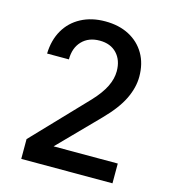

<svg xmlns="http://www.w3.org/2000/svg" viewBox="-110 -830 820 919"><g transform="rotate(15 300.0 -370.0)"><path d="M80 0V-98L333 -363Q375 -408 394 -447Q413 -486 413 -523Q413 -578 382 -611Q351 -644 297 -644Q242 -644 209.5 -610Q177 -576 177 -519H69Q71 -586 99.5 -635.5Q128 -685 179.5 -712.5Q231 -740 299 -740Q367 -740 417.5 -713.5Q468 -687 496 -639Q524 -591 524 -526Q524 -472 496.5 -415Q469 -358 404 -292L214 -98H532V0Z"/></g></svg>

Font: JetBrains Mono NL SemiBold
Style: Regular
Weight: 600
Designer: Philipp Nurullin, Konstantin Bulenkov
Foundry: JetBrains
Version: Version 2.304; ttfautohint (v1.8.4.7-5d5b)